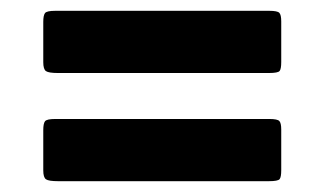

<svg xmlns="http://www.w3.org/2000/svg" viewBox="-20 -565 600 355"><path d="M82 -545Q66.5 -545 63.2 -540.8Q60 -536.5 60 -524.5V-450Q60 -437 65 -433.5Q70 -430 87.5 -430H477Q494 -430 497 -433.8Q500 -437.5 500 -450.5V-525.5Q500 -537.5 496.5 -541.2Q493 -545 478 -545ZM82 -345Q66.5 -345 63.2 -340.8Q60 -336.5 60 -324.5V-250Q60 -237 65 -233.5Q70 -230 87.5 -230H477Q494 -230 497 -233.8Q500 -237.5 500 -250.5V-325.5Q500 -337.5 496.5 -341.2Q493 -345 478 -345Z"/></svg>

Font: Besley Black
Style: Regular
Weight: 900
Designer: Owen Earl
Foundry: indestructible type*
Version: Version 2.001